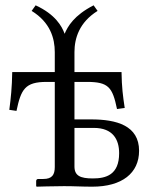

<svg xmlns="http://www.w3.org/2000/svg" viewBox="-20 -700 574 722"><path d="M260 -251V-392H307C388 -392 403 -372 420 -290L449 -294C442 -340 438 -371 437 -429H260V-504C260 -556 278 -616 347 -659L332 -680C258 -642 235 -601 223 -573C213 -601 188 -646 114 -680L99 -659C169 -616 186 -556 186 -504V-429H26C25 -371 21 -333 15 -287L42 -283C59 -364 74 -392 155 -392H186V-72C186 -43 176 -27 143 -27H124C119 -27 116 -24 116 -19V0L118 2C118 2 181 0 221 0C263 0 286 2 327 2C439 2 503 -49 503 -133C503 -228 418 -251 323 -251ZM428 -124C428 -42 378 -29 329 -29C282 -29 260 -39 260 -74V-219H333C404 -219 428 -176 428 -124Z"/></svg>

Font: Libertinus Serif
Style: Regular
Weight: 400
Designer: Philipp H. Poll
Foundry: Khaled Hosny
Version: Version 6.2